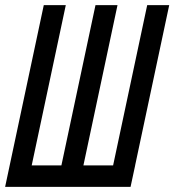

<svg xmlns="http://www.w3.org/2000/svg" viewBox="-21 -730 681 750"><path d="M403 0 554 -710H640L489 0ZM-1 0 17 -84H507L489 0ZM-1 0 150 -710H236L85 0ZM201 0 352 -710H438L287 0Z"/></svg>

Font: Geist Mono
Style: Italic
Weight: 400
Italic angle: -12°
Monospace: yes
Designer: Basement.studio, Andrés Briganti, Mateo Zaragoza
Foundry: Basement.studio, Vercel, Andrés Briganti, Guido Ferreyra, Mateo Zaragoza
Version: Version 1.500